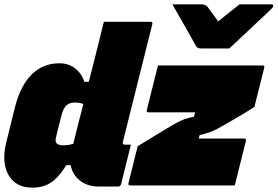

<svg xmlns="http://www.w3.org/2000/svg" viewBox="-25 -850 1273 880"><path d="M1026 -628H897Q886 -628 881 -631Q876 -634 871 -643Q863 -658 844 -691.5Q825 -725 803.5 -763Q782 -801 765 -830H899Q917 -830 926 -819Q932 -811 943.5 -795.5Q955 -780 975 -752Q1009 -779 1031 -797Q1053 -815 1073 -830H1218Q1229 -830 1227 -821Q1226 -817 1222 -812.5Q1218 -808 1202 -793Q1188 -780 1163.5 -757Q1139 -734 1112.5 -709Q1086 -684 1062.5 -662Q1039 -640 1026 -628ZM699 -550H1178Q1189 -550 1186 -539L1141 -360Q1098 -332 1057 -308.5Q1016 -285 988 -269Q957 -251 933 -243Q909 -235 890 -231L886 -215H1094Q1105 -215 1102 -204Q1089 -153 1076.5 -102Q1064 -51 1051 0H572Q561 0 564 -11L606 -180Q662 -214 704.5 -240Q747 -266 768 -278Q799 -296 820.5 -303.5Q842 -311 864 -315L869 -335H656Q645 -335 648 -346Q661 -397 672.5 -444.5Q684 -492 699 -550ZM248 -560Q288 -560 318 -537.5Q348 -515 362 -475H382Q393 -518 404 -561.5Q415 -605 426 -649Q432 -675 438.5 -700Q445 -725 451 -750H665Q676 -750 673 -739L538 -199Q536 -193 539 -190Q541 -187 546 -187H575Q564 -142 552.5 -96.5Q541 -51 530 -6Q527 5 516 5H429Q376 5 341.5 -22Q307 -49 299 -93H279Q245 -38 209.5 -14Q174 10 123 10Q47 10 14 -48Q-19 -106 4 -199L44 -360Q69 -458 120.5 -509Q172 -560 248 -560ZM234 -194Q241 -184 266 -184Q281 -184 291.5 -186Q302 -188 311 -191Q322 -236 333.5 -282Q345 -328 357 -373Q349 -377 338 -378.5Q327 -380 316 -380Q294 -380 280 -367.5Q266 -355 258 -326L232 -223Q227 -202 234 -194Z"/></svg>

Font: Recursive Sn Lnr St XBk
Style: Italic
Weight: 1000
Italic angle: -15°
Version: Version 1.079;hotconv 1.0.112;makeotfexe 2.5.65598; ttfautoh